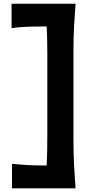

<svg xmlns="http://www.w3.org/2000/svg" viewBox="-20 -875 501 1030"><path d="M44.4 135.3V3.9Q80.1 7.3 119.9 10Q159.7 12.7 214.4 12.7H230.5Q232.4 -27.3 233.2 -67.9Q233.9 -108.4 233.9 -154.8V-570.3Q233.9 -615.2 233.2 -654.8Q232.4 -694.3 230.5 -732.9H205.6Q160.6 -732.9 120.1 -731.2Q79.6 -729.5 42 -724.1V-855H385.3Q380.4 -791.5 377.2 -731.7Q374 -671.9 374 -597.7V-128.9Q374 -53.2 377.2 8.3Q380.4 69.8 385.3 135.3Z"/></svg>

Font: Pinar DS1 Bold
Style: Regular
Weight: 700
Designer: Amin Abedi
Version: Version 3.000